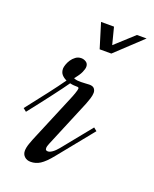

<svg xmlns="http://www.w3.org/2000/svg" viewBox="-171 -621 550 687"><g transform="rotate(20 104.0 -277.5)"><path d="M69.3 -83Q67.4 -78.1 65.9 -73.5Q64.5 -68.8 64.5 -65.4Q64.5 -59.6 67.1 -57.6Q69.8 -55.7 74.2 -55.7Q81.1 -55.7 90.8 -62.5Q100.6 -69.3 111.3 -82.5L200.7 -192.9L212.9 -183.1L105 -49.8Q93.3 -35.2 83.3 -25.4Q73.2 -15.6 64.5 -10Q55.7 -4.4 46.9 -2Q38.1 0.5 28.8 0.5Q14.2 0.5 5.1 -8.1Q-3.9 -16.6 -3.9 -29.8Q-3.9 -42 2 -58.6Q7.8 -75.2 18.1 -99.1L86.4 -262.2Q88.9 -268.1 91.3 -274.4Q93.8 -280.8 95.7 -286.6Q97.7 -292.5 98.9 -297.1Q100.1 -301.8 100.1 -304.2Q100.1 -306.6 98.4 -307.9Q96.7 -309.1 94.2 -309.1Q87.9 -309.1 80.6 -309.6Q73.2 -310.1 65.9 -312Q57.6 -300.3 46.9 -285.6Q36.1 -271 22.2 -252.7Q8.3 -234.4 -9 -211.9Q-26.4 -189.5 -47.9 -162.1L-60.1 -171.9Q-22.9 -219.2 3.9 -254.2Q30.8 -289.1 50.3 -316.9Q39.1 -321.8 31.5 -330.3Q23.9 -338.9 23.9 -353Q23.9 -358.4 27.1 -368.2Q30.3 -377.9 36.4 -387.2Q42.5 -396.5 51.8 -403.3Q61 -410.2 73.2 -410.2Q83 -410.2 91.6 -404.5Q100.1 -398.9 100.1 -387.2Q100.1 -378.9 94.2 -365.7Q88.4 -352.5 72.8 -334Q80.1 -330.6 86.9 -330.1Q93.8 -329.6 101.1 -329.6Q110.4 -329.6 117.9 -330.3Q125.5 -331.1 132.3 -331.1Q146 -331.1 151.4 -324.2Q156.7 -317.4 156.7 -308.6Q156.7 -299.3 152.6 -286.1Q148.4 -272.9 144.5 -263.2L69.3 -83ZM144 -556.2 160.6 -491.7 231.4 -556.2H268.1L168 -462.4H123.5L94.7 -556.2Z"/></g></svg>

Font: Dynalight
Style: Regular
Weight: 400
Version: Version 1.000